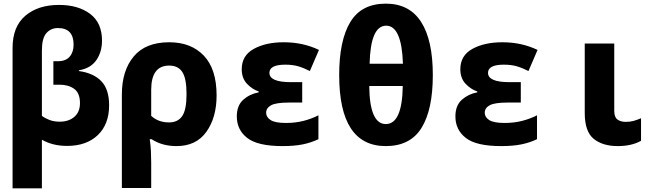

<svg xmlns="http://www.w3.org/2000/svg" viewBox="-20 -792 3640 1054"><path d="M210 -156V-515Q210 -582 234.5 -610Q259 -638 298 -638Q384 -638 384 -547Q384 -506 362.5 -481Q341 -456 299 -456H273V-327H308Q356 -327 387.5 -304Q419 -281 419 -226Q419 -177 388 -150.5Q357 -124 308 -124Q276 -124 251.5 -133.5Q227 -143 210 -156ZM210 242V-25Q269 9 348 9Q455 9 517 -50.5Q579 -110 579 -214Q579 -302 536 -346.5Q493 -391 413 -402V-406Q478 -417 509 -462Q540 -507 540 -569Q540 -667 474.5 -716Q409 -765 304 -765Q189 -765 119 -705.5Q49 -646 49 -529V242Z M810 -156V-299Q810 -432 909 -432Q958 -432 981 -396.5Q1004 -361 1004 -275Q1004 -189 980 -154.5Q956 -120 908 -120Q849 -120 810 -156ZM810 240V100Q810 68 808.5 37.5Q807 7 802 -28H812Q870 10 949 10Q1057 10 1113 -68.5Q1169 -147 1169 -268Q1169 -413 1099 -486.5Q1029 -560 909 -560Q779 -560 714 -482Q649 -404 649 -273V240Z M1728 -28V-159Q1691 -140 1646.5 -128.5Q1602 -117 1550 -117Q1490 -117 1465.5 -133Q1441 -149 1441 -173Q1441 -199 1468 -214Q1495 -229 1567 -229H1639V-341H1577Q1459 -341 1459 -392Q1459 -437 1546 -437Q1587 -437 1617.5 -428Q1648 -419 1681 -402L1731 -518Q1643 -560 1538 -560Q1439 -560 1373 -523.5Q1307 -487 1307 -412Q1307 -363 1335.5 -332.5Q1364 -302 1400 -290V-285Q1351 -276 1315.5 -244.5Q1280 -213 1280 -153Q1280 -79 1337.5 -34.5Q1395 10 1531 10Q1596 10 1642.5 0.5Q1689 -9 1728 -28Z M2356 -380Q2356 -572 2291.5 -672Q2227 -772 2098 -772Q1964 -772 1903 -671Q1842 -570 1842 -380Q1842 10 2098 10Q2232 10 2294 -90Q2356 -190 2356 -380ZM2100 -651Q2185 -651 2192 -442H2009Q2014 -651 2100 -651ZM2007 -320H2191Q2188 -111 2098 -111Q2009 -111 2007 -320Z M2928 -28V-159Q2891 -140 2846.5 -128.5Q2802 -117 2750 -117Q2690 -117 2665.5 -133Q2641 -149 2641 -173Q2641 -199 2668 -214Q2695 -229 2767 -229H2839V-341H2777Q2659 -341 2659 -392Q2659 -437 2746 -437Q2787 -437 2817.5 -428Q2848 -419 2881 -402L2931 -518Q2843 -560 2738 -560Q2639 -560 2573 -523.5Q2507 -487 2507 -412Q2507 -363 2535.5 -332.5Q2564 -302 2600 -290V-285Q2551 -276 2515.5 -244.5Q2480 -213 2480 -153Q2480 -79 2537.5 -34.5Q2595 10 2731 10Q2796 10 2842.5 0.5Q2889 -9 2928 -28Z M3499 -19V-143Q3476 -133 3457 -128Q3438 -123 3415 -123Q3387 -123 3369.5 -136Q3352 -149 3352 -183V-553H3190V-172Q3190 -70 3239 -30Q3288 10 3371 10Q3447 10 3499 -19Z"/></svg>

Font: Noto Sans Mono UI ExtraBold
Style: Regular
Weight: 800
Designer: Monotype Design team
Foundry: Monotype Imaging Inc.
Version: 1.000